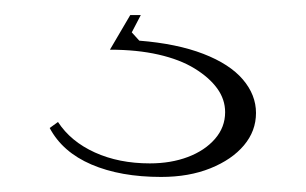

<svg xmlns="http://www.w3.org/2000/svg" viewBox="-20 -20 407 255"><path d="M194 215Q140 215 101.5 198.5Q63 182 46 150L57 142Q74 168 106 182.5Q138 197 179 197Q207 197 229.5 188.5Q252 180 265.5 164.5Q279 149 279 129Q279 112 268.5 97.5Q258 83 238.5 71Q219 59 190.5 52.5Q162 46 126 46L153 0H167L155 23L165 34Q215 38 250 51.5Q285 65 302.5 85.5Q320 106 320 130Q320 154 304 173Q288 192 259.5 203.5Q231 215 194 215Z"/></svg>

Font: Kalnia SemiExpanded ExtraLight
Style: Regular
Weight: 250
Width: 6
Designer: Frida Medrano
Foundry: Frida Medrano
Version: Version 1.105